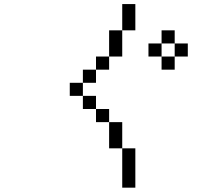

<svg xmlns="http://www.w3.org/2000/svg" viewBox="-20 -832 1040 915"><path d="M875 -562.5V-625H812.5V-562.5H750V-500H812.5V-562.5ZM562.5 -125V62.5H625V-125ZM562.5 -125Q562.5 -125 562.5 -250H500Q500 -250 500 -125ZM500 -250V-312.5H437.5V-250ZM437.5 -312.5V-375H375V-312.5ZM375 -375V-437.5H312.5V-375ZM375 -437.5H437.5V-500H375ZM437.5 -500H500V-562.5H437.5ZM500 -562.5H562.5Q562.5 -562.5 562.5 -687.5H500Q500 -687.5 500 -562.5ZM750 -562.5V-625H687.5V-562.5ZM750 -625H812.5V-687.5H750ZM562.5 -687.5H625Q625 -687.5 625 -812.5H562.5Q562.5 -812.5 562.5 -687.5Z"/></svg>

Font: CalcUnifontExMono
Style: Regular
Weight: 500
Version: Version 15.0.06